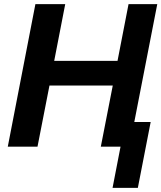

<svg xmlns="http://www.w3.org/2000/svg" viewBox="-20 -708 779 927"><path d="M466.8 0 524.4 -294.9H218.8L161.1 0H17.6L150.9 -688H294.9L241.7 -414.1H547.4L600.6 -688H739.3L628.4 -119.1H707.5L645.5 199.2H523.4L562 0Z"/></svg>

Font: Arimo
Style: Bold Italic
Weight: 700
Italic angle: -12°
Designer: Steve Matteson
Foundry: Monotype Imaging Inc.
Version: Version 1.33